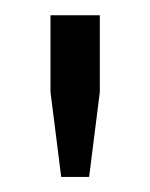

<svg xmlns="http://www.w3.org/2000/svg" viewBox="-20 -820 196 251"><path d="M60 -588.7 46 -699.7V-800H110.5V-699.7L96.5 -588.7Z"/></svg>

Font: Big Shoulders Thin
Style: Regular
Weight: 100
Designer: Patric King
Foundry: XO Type Co
Version: Version 2.002